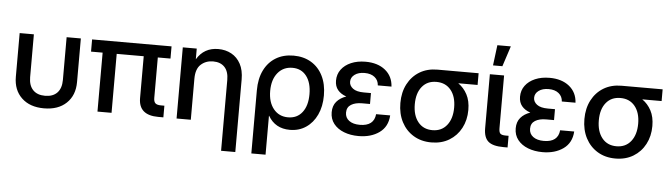

<svg xmlns="http://www.w3.org/2000/svg" viewBox="-53 -955 4848 1386"><g transform="rotate(5 2370.5 -262.5)"><path d="M279.8 10.3Q177.2 10.3 117.7 -46.4Q58.1 -103 58.1 -199.2V-515.6H161.1V-205.1Q161.1 -145.5 191.9 -113Q222.7 -80.6 279.8 -80.6Q336.9 -80.6 367.7 -113Q398.4 -145.5 398.4 -205.1V-515.6H501.5V-199.2Q501.5 -103 441.9 -46.4Q382.3 10.3 279.8 10.3Z M1107.4 0Q964.8 0 964.8 -124V-427.2H769V0H667V-427.2H583V-515.6H1158.7V-427.2H1066.9V-134.3Q1066.9 -106.9 1078.9 -95.7Q1090.8 -84.5 1120.1 -84.5H1144.5V0Z M1343.3 -296.9V0H1240.2V-515.6H1341.3V-438Q1394 -525.9 1497.1 -525.9Q1550.3 -525.9 1592.5 -502.7Q1634.8 -479.5 1659.2 -434.1Q1683.6 -388.7 1683.6 -321.3V204.1H1580.6V-308.6Q1580.6 -370.6 1550.8 -402.1Q1521 -433.6 1467.8 -433.6Q1415 -433.6 1379.2 -401.1Q1343.3 -368.7 1343.3 -296.9Z M1799.8 204.1V-252.4Q1799.8 -338.4 1830.1 -399.4Q1860.4 -460.4 1914.8 -493.2Q1969.2 -525.9 2042.5 -525.9Q2115.2 -525.9 2169.9 -493.4Q2224.6 -460.9 2254.9 -400.6Q2285.2 -340.3 2285.2 -257.8Q2285.2 -178.2 2256.8 -117.9Q2228.5 -57.6 2178.2 -23.7Q2127.9 10.3 2061.5 10.3Q1955.1 10.3 1904.3 -77.6H1902.8V204.1ZM2040.5 -78.6Q2106 -78.6 2143.3 -126.7Q2180.7 -174.8 2180.7 -257.8Q2180.7 -341.3 2143.8 -389.4Q2106.9 -437.5 2042.5 -437.5Q1976.1 -437.5 1936 -388.7Q1896 -339.8 1896 -257.8Q1896 -175.8 1935.5 -127.2Q1975.1 -78.6 2040.5 -78.6Z M2559.1 11.7Q2500.5 11.7 2453.4 -6.6Q2406.2 -24.9 2378.9 -59.6Q2351.6 -94.2 2351.6 -143.1Q2351.6 -189.9 2377.2 -220Q2402.8 -250 2446.8 -265.1Q2406.7 -278.8 2384.8 -305.4Q2362.8 -332 2362.8 -373Q2362.8 -418.9 2388.4 -453.6Q2414.1 -488.3 2459.5 -507.8Q2504.9 -527.3 2564 -527.3Q2652.3 -527.3 2706.8 -483.4Q2761.2 -439.5 2765.6 -364.7H2666.5Q2664.6 -401.4 2637.5 -423.6Q2610.4 -445.8 2564.5 -445.8Q2519.5 -445.8 2492.2 -425.5Q2464.8 -405.3 2464.8 -374Q2464.8 -345.2 2491 -325.2Q2517.1 -305.2 2571.3 -305.2H2622.1V-226.1H2564.9Q2515.6 -226.1 2485.4 -207.3Q2455.1 -188.5 2455.1 -149.4Q2455.1 -112.3 2483.6 -91.1Q2512.2 -69.8 2561.5 -69.8Q2664.1 -69.8 2672.4 -156.7H2774.4Q2769.5 -74.2 2709.2 -31.2Q2648.9 11.7 2559.1 11.7Z M3086.9 11.7Q3013.2 11.7 2957.5 -22Q2901.9 -55.7 2870.8 -115.2Q2839.8 -174.8 2839.8 -252.9Q2839.8 -330.6 2870.8 -389.9Q2901.9 -449.2 2957 -482.4Q3012.2 -515.6 3085.9 -515.6H3383.8V-430.7H3243.7Q3284.2 -402.8 3308.6 -356.9Q3333 -311 3333 -245.1Q3333 -171.4 3302.2 -113.3Q3271.5 -55.2 3216.1 -21.7Q3160.6 11.7 3086.9 11.7ZM3086.9 -426.8H3085.9Q3020 -426.8 2982.2 -380.1Q2944.3 -333.5 2944.3 -252.9Q2944.3 -172.4 2982.4 -124.8Q3020.5 -77.1 3086.9 -77.1Q3153.3 -77.1 3191.4 -125Q3229.5 -172.9 3229.5 -252.9Q3229.5 -333 3191.2 -379.9Q3152.8 -426.8 3086.9 -426.8Z M3608.9 0Q3531.7 0 3498.5 -28.6Q3465.3 -57.1 3465.3 -124V-515.6H3568.4V-134.3Q3568.4 -104.5 3578.6 -94.5Q3588.9 -84.5 3618.2 -84.5H3638.7V0ZM3482.4 -581.1 3501 -729H3598.6L3550.3 -581.1Z M3892.6 11.7Q3834 11.7 3786.9 -6.6Q3739.7 -24.9 3712.4 -59.6Q3685.1 -94.2 3685.1 -143.1Q3685.1 -189.9 3710.7 -220Q3736.3 -250 3780.3 -265.1Q3740.2 -278.8 3718.3 -305.4Q3696.3 -332 3696.3 -373Q3696.3 -418.9 3721.9 -453.6Q3747.6 -488.3 3793 -507.8Q3838.4 -527.3 3897.5 -527.3Q3985.8 -527.3 4040.3 -483.4Q4094.7 -439.5 4099.1 -364.7H4000Q3998 -401.4 3970.9 -423.6Q3943.8 -445.8 3897.9 -445.8Q3853 -445.8 3825.7 -425.5Q3798.3 -405.3 3798.3 -374Q3798.3 -345.2 3824.5 -325.2Q3850.6 -305.2 3904.8 -305.2H3955.6V-226.1H3898.4Q3849.1 -226.1 3818.8 -207.3Q3788.6 -188.5 3788.6 -149.4Q3788.6 -112.3 3817.1 -91.1Q3845.7 -69.8 3895 -69.8Q3997.6 -69.8 4005.9 -156.7H4107.9Q4103 -74.2 4042.7 -31.2Q3982.4 11.7 3892.6 11.7Z M4420.4 11.7Q4346.7 11.7 4291 -22Q4235.4 -55.7 4204.3 -115.2Q4173.3 -174.8 4173.3 -252.9Q4173.3 -330.6 4204.3 -389.9Q4235.4 -449.2 4290.5 -482.4Q4345.7 -515.6 4419.4 -515.6H4717.3V-430.7H4577.1Q4617.7 -402.8 4642.1 -356.9Q4666.5 -311 4666.5 -245.1Q4666.5 -171.4 4635.7 -113.3Q4605 -55.2 4549.6 -21.7Q4494.1 11.7 4420.4 11.7ZM4420.4 -426.8H4419.4Q4353.5 -426.8 4315.7 -380.1Q4277.8 -333.5 4277.8 -252.9Q4277.8 -172.4 4315.9 -124.8Q4354 -77.1 4420.4 -77.1Q4486.8 -77.1 4524.9 -125Q4563 -172.9 4563 -252.9Q4563 -333 4524.7 -379.9Q4486.3 -426.8 4420.4 -426.8Z"/></g></svg>

Font: Inter Display Medium
Style: Regular
Weight: 500
Designer: Rasmus Andersson
Foundry: rsms
Version: Version 4.001;git-9221beed3